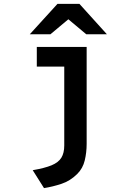

<svg xmlns="http://www.w3.org/2000/svg" viewBox="-20 -752 656 986"><path d="M206 214 148 122Q209.5 111.5 245 96.8Q280.5 82 295.2 57.8Q310 33.5 310 -5V-511H425V-13Q425 31 415.2 71.8Q405.5 112.5 377 141Q341 177 295.8 192Q250.5 207 206 214ZM169 -410V-511H425V-410ZM133 -576 275 -732H388L529 -576H423L331 -653L239 -576Z"/></svg>

Font: Overpass Mono
Style: Bold
Weight: 700
Monospace: yes
Designer: Delve Withrington, Dave Bailey
Foundry: Delve Fonts LLC
Version: Version 4.000